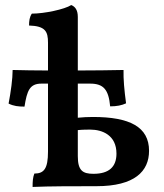

<svg xmlns="http://www.w3.org/2000/svg" viewBox="-20 -737 648 760"><path d="M348 -274C327 -274 308 -273 288 -271V-406H337C390 -406 410 -382 416 -316C442 -316 462 -320 479 -328C472 -380 468 -424 469 -460C417 -459 353 -458 288 -458V-670C288 -698 277 -711 262 -717C236 -700 155 -683 106 -683C97 -670 95 -654 95 -636C160 -634 170 -612 170 -568V-458C117 -458 72 -459 30 -460C30 -425 23 -374 14 -327C34 -317 53 -315 77 -315C87 -379 98 -406 144 -406H170V-137C170 -69 154 -50 116 -50C110 -35 109 -19 109 3C175 0 274 0 362 0C513 0 570 -59 570 -140C570 -235 493 -274 348 -274ZM350 -49C307 -49 288 -62 288 -119V-222C306 -224 328 -224 337 -224C385 -224 441 -202 441 -129C441 -77 412 -49 350 -49Z"/></svg>

Font: Vollkorn Semibold
Style: Regular
Weight: 600
Designer: Friedrich Althausen
Foundry: Friedrich Althausen
Version: Version 4.015;PS 004.015;hotconv 1.0.88;makeotf.lib2.5.64775